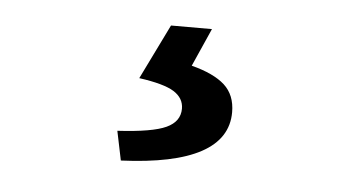

<svg xmlns="http://www.w3.org/2000/svg" viewBox="-31 -48 611 326"><g transform="rotate(5 274.5 115.0)"><path d="M173.8 183.1Q233.4 179.7 256.6 168.9Q279.8 158.2 279.8 136.2Q279.8 118.2 262.7 107.4Q245.6 96.7 203.1 90.8L249 -2.9H318.8L290 62Q328.1 71.8 346.7 88.6Q365.2 105.5 365.2 134.8Q365.2 225.1 184.1 232.9Z"/></g></svg>

Font: Source Sans Pro Semibold
Style: Regular
Weight: 600
Designer: Paul D. Hunt
Foundry: Adobe Systems Incorporated
Version: Version 2.020;PS 2.0;hotconv 1.0.86;makeotf.lib2.5.63406